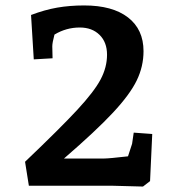

<svg xmlns="http://www.w3.org/2000/svg" viewBox="-20 -682 657 705"><path d="M392 0H86L72 -88Q202 -212 264 -279Q326 -346 349.5 -390.5Q373 -435 373 -481Q373 -527 345.5 -554Q318 -581 273 -581Q223 -581 180 -555Q172 -525 172 -512L173 -468L104 -464L94 -627Q144 -646 190 -654Q236 -662 289 -662Q393 -662 450 -618Q507 -574 507 -494Q507 -438 482 -386.5Q457 -335 395 -268.5Q333 -202 215 -100H363Q380 -100 450 -108L465 -154L471 -195L539 -190L531 -17L505 3Z"/></svg>

Font: Andada Pro
Style: Bold
Weight: 700
Designer: Carolina Giovagnoli
Foundry: Huerta Tipografica
Version: Version 3.005; ttfautohint (v1.8.4)